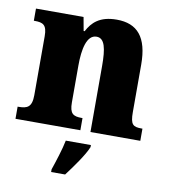

<svg xmlns="http://www.w3.org/2000/svg" viewBox="-85 -624 813 918"><g transform="rotate(10 321.0 -165.0)"><path d="M13 0H328V-59H324C283 -59 265 -69 265 -124V-303C265 -382 279 -454 327 -454C367 -454 377 -405 377 -320V0H619V-59H615C573 -59 560 -68 560 -129V-359C560 -493 508 -551 408 -551C325 -551 289 -514 266 -470H261L249 -536H18V-477H22C63 -477 82 -468 82 -413V-127C82 -68 59 -59 17 -59H13ZM225 208V221H293C326 177 373 113 390 71V61H268C260 103 238 170 225 208Z"/></g></svg>

Font: Noto Serif Georgian SemiCondensed Black
Style: Regular
Weight: 900
Width: 4
Designer: Monotype Design Team, Akaki Razmadze
Foundry: Google LLC
Version: Version 2.003